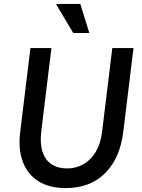

<svg xmlns="http://www.w3.org/2000/svg" viewBox="-20 -946 725 978"><path d="M314 12Q231 12 175.5 -23Q120 -58 96 -122.5Q72 -187 83 -275L135 -701H242L190 -275Q183 -215 196.5 -173Q210 -131 242.5 -109.5Q275 -88 322 -88Q367 -88 405 -109.5Q443 -131 468 -173Q493 -215 500 -275L552 -701H660L608 -275Q592 -142 516.5 -65Q441 12 314 12ZM353 -778 265 -926H389L435 -778Z"/></svg>

Font: Inclusive Sans Medium
Style: Italic
Weight: 500
Italic angle: -7°
Designer: Olivia King
Foundry: Olivia King
Version: Version 2.004